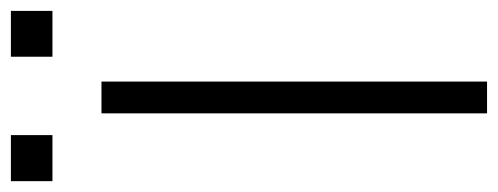

<svg xmlns="http://www.w3.org/2000/svg" viewBox="-321 -616 918 354"><g transform="rotate(-90 138.0 -439.0)"><path d="M164.6 0H106V-710.9H164.6ZM294.9 -801.3H210.4V-877.9H294.9ZM65.9 -801.3H-19V-877.9H65.9Z"/></g></svg>

Font: Franko
Style: Light
Weight: 300
Designer: Google
Version: Version 1.200310; 2013